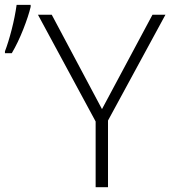

<svg xmlns="http://www.w3.org/2000/svg" viewBox="-40 -775 705 795"><path d="M382.3 -323.2 591.3 -713.9H645L407.2 -275.9V0H356V-272L117.2 -713.9H174.3ZM-19.5 -562.5Q-5.4 -599.1 8.3 -652.3Q22 -705.6 28.8 -754.9H86.9V-746.6Q78.1 -709 56.2 -653.3Q34.2 -597.7 8.8 -554.7H-19.5Z"/></svg>

Font: Zoram GWebM Light
Style: Regular
Weight: 300
Foundry: Ascender Corporation
Version: Version 1.000